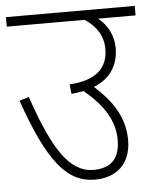

<svg xmlns="http://www.w3.org/2000/svg" viewBox="-48 -663 570 704"><g transform="rotate(-5 237.0 -311.0)"><path d="M0 -622V-587H286C329 -560 353 -521 353 -475C353 -404 310 -362 211 -356L215 -321C231 -322 246 -325 260 -327C329 -270 369 -210 369 -138C369 -58 323 -36 272 -36C183 -36 125 -127 58 -323L23 -312C104 -80 172 0 274 0C354 0 407 -48 407 -134C407 -223 358 -286 299 -339C362 -364 391 -413 391 -475C391 -520 370 -560 336 -587H474V-622Z"/></g></svg>

Font: Noto Sans Devanagari UI SemiCondensed ExtraLight
Style: Regular
Weight: 200
Width: 4
Designer: Jelle Bosma - Monotype Design Team
Foundry: Monotype Imaging Inc.
Version: Version 2.004